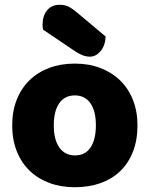

<svg xmlns="http://www.w3.org/2000/svg" viewBox="-20 -767 626 803"><path d="M160 -643Q158 -653 158 -663Q158 -701 177 -724Q196 -747 229 -747Q254 -747 271 -737Q288 -727 309 -709L422 -614Q420 -576 400.5 -553Q381 -530 356 -530Q340 -530 324 -536.5Q308 -543 292 -554ZM555 -243Q555 -181 536 -132.5Q517 -84 482.5 -51Q448 -18 400 -1Q352 16 293 16Q234 16 186 -2Q138 -20 103.5 -53.5Q69 -87 50 -135Q31 -183 31 -243Q31 -302 50 -350Q69 -398 103.5 -431.5Q138 -465 186 -483Q234 -501 293 -501Q352 -501 400 -482.5Q448 -464 482.5 -430.5Q517 -397 536 -349Q555 -301 555 -243ZM205 -243Q205 -182 228.5 -149.5Q252 -117 294 -117Q336 -117 358.5 -150Q381 -183 381 -243Q381 -303 358 -335.5Q335 -368 293 -368Q251 -368 228 -335.5Q205 -303 205 -243Z"/></svg>

Font: Baloo
Style: Regular
Weight: 400
Designer: Sarang Kulkarni and Ek Type
Foundry: Ek Type
Version: Version 1.100;PS 1.000;hotconv 1.0.88;makeotf.lib2.5.647800;